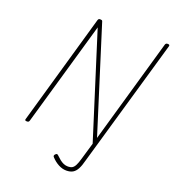

<svg xmlns="http://www.w3.org/2000/svg" viewBox="-218 -1178 1468 1632"><g transform="rotate(20 516.0 -361.5)"><path d="M697 157Q685 205 669 235Q653 265 630 278.5Q607 292 571 292Q535 292 499 272.5Q463 253 435 222Q429 217 429 209.5Q429 202 438 194Q445 186 452 187.5Q459 189 465 196Q480 211 497.5 225Q515 239 533.5 247Q552 255 574 255Q596 255 611 246.5Q626 238 637.5 215.5Q649 193 660 154L705 1L407 -943L136 -1Q133 7 129 10.5Q125 14 113 14Q93 14 98 -1L384 -1000Q387 -1008 391 -1011.5Q395 -1015 404 -1015Q413 -1015 418 -1013Q423 -1011 425 -1005L723 -58L993 -1000Q996 -1008 1000.5 -1011.5Q1005 -1015 1015 -1015Q1035 -1015 1031 -1000Z"/></g></svg>

Font: Playwrite AU QLD Thin
Style: Regular
Weight: 250
Designer: Veronika Burian, José Scaglione
Foundry: TypeTogether
Version: Version 1.002